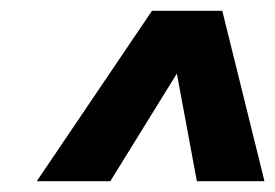

<svg xmlns="http://www.w3.org/2000/svg" viewBox="-20 -769 509 355"><path d="M48 -434 261 -749H391L469 -434H344L307 -633L184 -434Z"/></svg>

Font: Saira SemiExpanded ExtraBold
Style: Italic
Weight: 800
Width: 6
Italic angle: -12°
Designer: Hector Gatti with collaboration of the Omnibus-Type team
Foundry: Omnibus-Type
Version: Version 1.101